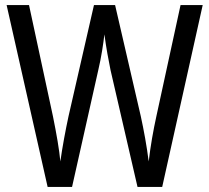

<svg xmlns="http://www.w3.org/2000/svg" viewBox="-20 -734 822 754"><path d="M776 -714H689L594 -277C582 -222 571 -161 564 -100C556 -162 545 -222 533 -277L432 -714H349L249 -277C237 -221 225 -157 217 -100C213 -145 202 -208 188 -277L94 -714H6L167 0H263L366 -459C378 -509 386 -564 390 -599C397 -546 407 -493 414 -459L520 0H617Z"/></svg>

Font: Noto Sans Kannada Condensed
Style: Regular
Weight: 400
Width: 3
Designer: Jelle Bosma - Monotype Design Team
Foundry: Monotype Imaging Inc.
Version: Version 2.005